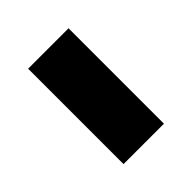

<svg xmlns="http://www.w3.org/2000/svg" viewBox="-16 -461 409 409"><g transform="rotate(45 188.5 -256.0)"><path d="M332.2 -195.2H44.8V-317H332.2Z"/></g></svg>

Font: Anek Malayalam Medium
Style: Regular
Weight: 500
Designer: Maithili Shingre (Malayalam) & Yesha Goshar (Latin)
Foundry: Ek Type
Version: Version 1.003